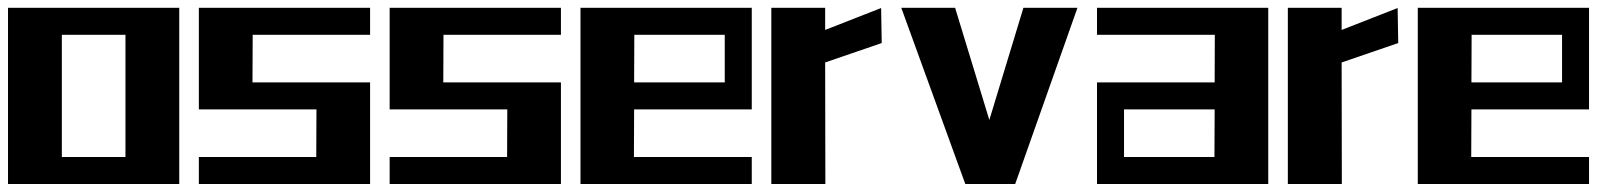

<svg xmlns="http://www.w3.org/2000/svg" viewBox="-20 -459 4033 479"><path d="M293 -67.4V-372.1H134.3V-67.4ZM0 0V-439.5H427.2V0Z M476.1 -439.5H903.3V-372.1H610.4L609.9 -253.4H903.3V0H476.1V-67.4H769L769.5 -186H476.1Z M952.1 -439.5H1379.4V-372.1H1086.4L1085.9 -253.4H1379.4V0H952.1V-67.4H1245.1L1245.6 -186H952.1Z M1562 -253.4H1788.1V-372.1H1562.5ZM1561.5 -67.4H1855.5V0H1428.2V-439.5H1855.5V-186H1562Z M2038.6 -303.2 2039.1 0H1904.3V-439.5H2038.6V-384.3L2178.2 -439L2179.7 -351.6Z M2388.2 0 2228.5 -439.5H2362.8L2448.2 -159.7L2533.2 -439.5H2668L2512.7 0Z M3010.3 -186H2784.2V-67.4H3009.8ZM3010.7 -372.1H2716.8V-439.5H3144V0H2716.8V-253.4H3010.3Z M3327.1 -303.2 3327.6 0H3192.9V-439.5H3327.1V-384.3L3466.8 -439L3468.3 -351.6Z M3650.9 -253.4H3877V-372.1H3651.4ZM3650.4 -67.4H3944.3V0H3517.1V-439.5H3944.3V-186H3650.9Z"/></svg>

Font: Aqlam Corner
Style: Regular
Weight: 400
Designer: Developer/ Husham Jawad
Version: Version 1.00;December 29, 2020;FontCreator 13.0.0.2683 32-bi